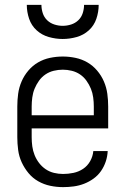

<svg xmlns="http://www.w3.org/2000/svg" viewBox="-20 -760 515 788"><path d="M239 8Q212 8 186 2.5Q160 -3 137 -16Q114 -29 97 -49.5Q80 -70 69 -94Q58 -118 54.5 -144.5Q51 -171 51 -197V-323Q51 -349 54.5 -375Q58 -401 68.5 -425.5Q79 -450 96.5 -470.5Q114 -491 136.5 -504Q159 -517 185 -522.5Q211 -528 238 -528Q264 -528 290 -522.5Q316 -517 338.5 -504Q361 -491 378.5 -470.5Q396 -450 406.5 -425.5Q417 -401 420.5 -375Q424 -349 424 -323V-233H110V-197Q110 -178 112.5 -159.5Q115 -141 122 -123.5Q129 -106 140.5 -91Q152 -76 167.5 -65.5Q183 -55 201.5 -50.5Q220 -46 239 -46Q260 -46 281.5 -50.5Q303 -55 321 -67Q339 -79 350 -98.5Q361 -118 363 -140H422Q421 -118 414 -97Q407 -76 394.5 -58Q382 -40 364 -27Q346 -14 325.5 -6Q305 2 283 5Q261 8 239 8ZM110 -287H365V-323Q365 -341 362.5 -360Q360 -379 353 -396Q346 -413 335 -428.5Q324 -444 308.5 -454.5Q293 -465 274.5 -469.5Q256 -474 238 -474Q219 -474 200.5 -469.5Q182 -465 166.5 -454.5Q151 -444 140 -428.5Q129 -413 122 -396Q115 -379 112.5 -360Q110 -341 110 -323ZM237 -600Q209 -600 180.5 -608Q152 -616 130.5 -635.5Q109 -655 99.5 -683Q90 -711 90 -740H150Q150 -723 155.5 -706Q161 -689 173.5 -677Q186 -665 203 -659.5Q220 -654 237 -654Q255 -654 272 -659.5Q289 -665 301.5 -677Q314 -689 319.5 -706Q325 -723 325 -740H385Q385 -711 375.5 -683Q366 -655 344.5 -635.5Q323 -616 294.5 -608Q266 -600 237 -600Z"/></svg>

Font: Iosevka QP Light
Style: Regular
Weight: 300
Designer: Belleve Invis
Foundry: Belleve Invis
Version: Version 20.0.0; ttfautohint (v1.8.4)